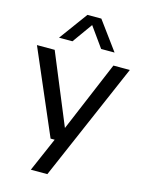

<svg xmlns="http://www.w3.org/2000/svg" viewBox="-147 -895 914 1202"><g transform="rotate(15 310.0 -294.0)"><path d="M243.5 0 9.5 -543.5H124.5L313 -87.5L505 -543.5H611.5L281.5 220H174.5L270 0ZM131 -624 266 -808H356L491 -624H404L311 -754L218 -624Z"/></g></svg>

Font: Encode Sans Expanded Medium
Style: Regular
Weight: 500
Width: 7
Designer: Multiple Designers
Foundry: Impallari Type
Version: Version 3.000; ttfautohint (v1.8.3) -l 8 -r 50 -G 200 -x 14 